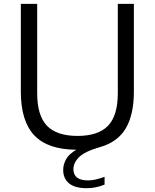

<svg xmlns="http://www.w3.org/2000/svg" viewBox="-20 -760 794 986"><path d="M425.5 206.5Q365 206.5 334.8 181.8Q304.5 157 304.5 112.5Q304.5 84.5 319.5 57.5Q334.5 30.5 372 9Q225 8 156 -65Q87 -138 87 -289.5V-740H171V-281Q171 -166.5 221.2 -114.2Q271.5 -62 378 -62Q484.5 -62 534.8 -114.2Q585 -166.5 585 -281V-740H667.5V-289.5Q667.5 -171.5 625.8 -100.8Q584 -30 493 -4.5Q416 17.5 386.5 46.5Q357 75.5 357 108.5Q357 166.5 432.5 166.5Q467.5 166.5 517 148V188Q471.5 206.5 425.5 206.5Z"/></svg>

Font: Encode Sans SemiExpanded SemiExpanded
Style: Regular
Weight: 400
Width: 6
Designer: Multiple Designers
Foundry: Impallari Type
Version: Version 3.000; ttfautohint (v1.8.3) -l 8 -r 50 -G 200 -x 14 